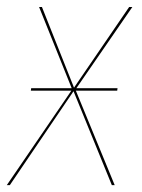

<svg xmlns="http://www.w3.org/2000/svg" viewBox="-33 -538 413 558"><path d="M351.6 -517.6 189 -281.7H308.6L307.6 -274.4H187.5L300.3 0H292L180.7 -272.9L-4.4 0H-13.2L174.3 -274.4H56.6L57.6 -281.7H175.3L80.6 -517.6H88.9L182.1 -283.2L342.3 -517.6Z"/></svg>

Font: Fira Sans Compressed Eight
Style: Italic
Weight: 100
Width: 3
Italic angle: -8°
Designer: Carrois Corporate & Edenspiekermann AG
Foundry: Carrois Corporate GbR & Edenspiekermann AG
Version: Version 4.203;PS 004.203;hotconv 1.0.88;makeotf.lib2.5.64775